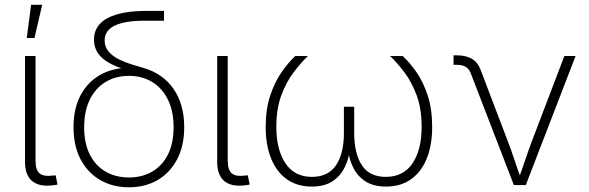

<svg xmlns="http://www.w3.org/2000/svg" viewBox="-20 -773 2460 802"><path d="M195.8 1.5Q143.1 7.3 113.8 -17.1Q84.5 -41.5 84.5 -97.2V-539.1H128.4V-103.5Q128.4 -61.5 146.2 -48.1Q164.1 -34.7 198.2 -39.6Q204.1 -40 206.3 -40Q208.5 -40 212.4 -41L220.2 -2Q215.3 -1 209 0Q202.6 1 195.8 1.5ZM91.8 -614.3 109.9 -752.9H156.2L124 -614.3Z M518.6 9.3Q450.7 9.3 398.2 -21.2Q345.7 -51.8 316.4 -107.9Q287.1 -164.1 287.1 -241.7Q287.1 -319.3 316.4 -374.8Q345.7 -430.2 398.2 -460Q450.7 -489.7 518.6 -489.7L554.7 -468.8Q514.2 -478 480.7 -490Q447.3 -502 423.1 -518.1Q398.9 -534.2 385.7 -556.4Q372.6 -578.6 372.6 -607.4Q372.6 -645.5 396.2 -672.1Q419.9 -698.7 468.5 -713.1Q517.1 -727.5 591.3 -727.5H665V-686.5H585Q525.9 -686.5 488.8 -676.8Q451.7 -667 434.3 -648.7Q417 -630.4 417 -605Q417 -576.7 433.8 -557.4Q450.7 -538.1 476.8 -525.1Q502.9 -512.2 531.2 -503.7Q559.6 -495.1 582.5 -488.3Q619.1 -477.5 649.9 -456.5Q680.7 -435.5 702.9 -404.5Q725.1 -373.5 737.3 -332.8Q749.5 -292 749.5 -242.2Q749.5 -164.6 720.2 -108.2Q690.9 -51.8 638.9 -21.2Q586.9 9.3 518.6 9.3ZM518.6 -31.7Q574.2 -31.7 616.2 -56.4Q658.2 -81.1 681.6 -127.9Q705.1 -174.8 705.1 -241.7Q705.1 -308.6 681.6 -356.4Q658.2 -404.3 616.2 -430.2Q574.2 -456.1 518.6 -456.1Q462.9 -456.1 420.7 -430.4Q378.4 -404.8 355 -356.7Q331.5 -308.6 331.5 -241.7Q331.5 -174.8 355 -127.9Q378.4 -81.1 420.7 -56.4Q462.9 -31.7 518.6 -31.7Z M998.5 1.5Q945.8 7.3 916.5 -17.1Q887.2 -41.5 887.2 -97.2V-539.1H931.2V-103.5Q931.2 -61.5 949 -48.1Q966.8 -34.7 1001 -39.6Q1006.8 -40 1009 -40Q1011.2 -40 1015.1 -41L1022.9 -2Q1018.1 -1 1011.7 0Q1005.4 1 998.5 1.5Z M1282.2 6.3Q1221.2 6.3 1178.2 -24.2Q1135.3 -54.7 1112.5 -110.8Q1089.8 -167 1089.8 -243.2Q1089.8 -316.9 1108.6 -373.5Q1127.4 -430.2 1156 -471.2Q1184.6 -512.2 1213.4 -539.1H1266.1Q1236.3 -510.3 1205.8 -470Q1175.3 -429.7 1154.8 -374Q1134.3 -318.4 1134.3 -243.2Q1134.3 -147.5 1172.4 -90.8Q1210.4 -34.2 1282.7 -34.2Q1351.1 -34.2 1383.8 -83Q1416.5 -131.8 1416.5 -218.3V-327.1H1459.5V-218.3Q1459.5 -131.8 1491.5 -83Q1523.4 -34.2 1591.8 -34.2Q1665 -34.2 1703.1 -90.8Q1741.2 -147.5 1741.2 -242.7Q1741.2 -318.8 1720.5 -374.8Q1699.7 -430.7 1669.4 -470.7Q1639.2 -510.7 1609.4 -539.1H1662.1Q1690.9 -512.7 1719.5 -471.7Q1748 -430.7 1766.6 -374Q1785.2 -317.4 1785.2 -243.2Q1785.2 -166.5 1762.5 -110.6Q1739.7 -54.7 1696.8 -24.2Q1653.8 6.3 1592.8 6.3Q1540 6.3 1506.6 -15.4Q1473.1 -37.1 1455.8 -72.3Q1438.5 -107.4 1433.1 -147.5H1441.4Q1436.5 -106.9 1418.7 -71.8Q1400.9 -36.6 1367.7 -15.1Q1334.5 6.3 1282.2 6.3Z M2126.5 0 1945.8 -468.3Q1938 -486.8 1923.8 -494.6Q1909.7 -502.4 1886.2 -502.4H1874.5V-542H1887.2Q1925.8 -542 1950.4 -527.8Q1975.1 -513.7 1986.8 -483.4L2101.1 -183.1Q2116.7 -142.6 2130.1 -101.8Q2143.6 -61 2158.2 -21.5H2144.5Q2159.2 -61 2172.9 -101.8Q2186.5 -142.6 2201.7 -183.1L2337.4 -539.1H2384.3L2176.3 0Z"/></svg>

Font: Inter 18pt ExtraLight
Style: Regular
Weight: 250
Designer: Rasmus Andersson
Foundry: rsms
Version: Version 4.001;git-66647c0bb